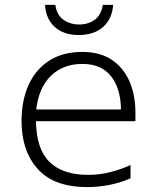

<svg xmlns="http://www.w3.org/2000/svg" viewBox="-20 -754 640 784"><path d="M337 10Q201 10 134.5 -63.5Q68 -137 68 -260Q68 -343 96.5 -406.5Q125 -470 180.5 -506Q236 -542 316 -542Q388 -542 436 -510Q484 -478 508.5 -422Q533 -366 533 -292V-259H127Q128 -147 181.5 -93.5Q235 -40 340 -40Q386 -40 428 -50.5Q470 -61 513 -80V-26Q470 -7 424.5 1.5Q379 10 337 10ZM474 -307Q473 -392 433.5 -442.5Q394 -493 316 -493Q238 -493 188 -444.5Q138 -396 128 -307ZM301 -611Q240 -611 203.5 -644Q167 -677 164 -734H206Q212 -692 239.5 -673Q267 -654 303 -654Q340 -654 366.5 -673Q393 -692 400 -734H442Q438 -677 401 -644Q364 -611 301 -611Z"/></svg>

Font: Noto Sans Mono Light
Style: Regular
Weight: 300
Designer: Monotype Design Team
Foundry: Monotype Imaging Inc.
Version: Version 2.014; ttfautohint (v1.8.4.7-5d5b)